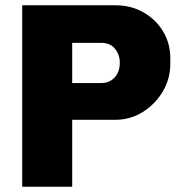

<svg xmlns="http://www.w3.org/2000/svg" viewBox="-20 -706 682 726"><path d="M64 0V-686H418Q475 -686 522 -659.5Q569 -633 596.5 -587.5Q624 -542 624 -485V-465Q624 -408 595.5 -360Q567 -312 520 -282.5Q473 -253 416 -253H253V0ZM253 -392H363Q384 -392 399.5 -401.5Q415 -411 424 -428Q433 -445 433 -469Q433 -499 415 -521.5Q397 -544 362 -544H253Z"/></svg>

Font: Chivo Medium ExtraBold
Style: Regular
Weight: 800
Version: Version 2.002